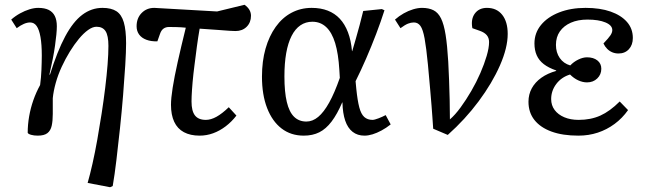

<svg xmlns="http://www.w3.org/2000/svg" viewBox="-20 -554 2711 804"><path d="M441 230 347 212Q357 177 367.5 130.5Q378 84 387.5 30.5Q397 -23 405.5 -78Q414 -133 420.5 -186Q427 -239 430.5 -284Q434 -329 434 -362Q434 -405 422 -423.5Q410 -442 384 -442Q368 -442 349 -428.5Q330 -415 310.5 -391.5Q291 -368 272.5 -338Q254 -308 238.5 -274.5Q223 -241 213.5 -207Q204 -173 201 -143Q201 -106 201 -77Q201 -48 196.5 -27.5Q192 -7 178.5 3.5Q165 14 138 14Q122 14 110 10.5Q98 7 96 2Q96 -32 102 -66.5Q108 -101 119.5 -134Q131 -167 148 -198Q150 -214 151.5 -230Q153 -246 153.5 -261Q154 -276 154.5 -291Q155 -306 155 -321Q155 -368 149.5 -399Q144 -430 133.5 -445Q123 -460 106 -460Q94 -460 80 -454Q66 -448 50 -436L27 -472Q44 -487 64 -498Q84 -509 103.5 -515Q123 -521 140 -521Q167 -521 184 -512.5Q201 -504 209.5 -487Q218 -470 218 -444Q218 -429 216 -409Q214 -389 210.5 -363.5Q207 -338 201 -307.5Q195 -277 187 -242L189 -241Q220 -340 253 -401.5Q286 -463 324.5 -492Q363 -521 409 -521Q446 -521 467.5 -507Q489 -493 498.5 -460.5Q508 -428 508 -373Q508 -338 504.5 -281Q501 -224 495.5 -156Q490 -88 482.5 -17.5Q475 53 467.5 116Q460 179 452 225Z M816 14Q777 14 750 -0.5Q723 -15 709.5 -44Q696 -73 696 -115Q696 -142 703 -186.5Q710 -231 724 -294Q738 -357 758 -438Q739 -440 720.5 -440.5Q702 -441 688 -441Q674 -441 664.5 -434Q655 -427 650 -412L639 -381Q613 -380 593 -387.5Q573 -395 562.5 -409.5Q552 -424 552 -444Q552 -478 573 -499.5Q594 -521 626 -521L889 -506L1004 -534Q1018 -524 1024.5 -512.5Q1031 -501 1031 -488Q1031 -460 1013 -442Q995 -424 966 -424Q959 -424 942 -425Q925 -426 895 -428.5Q865 -431 816 -434Q813 -416 810 -397.5Q807 -379 804.5 -359.5Q802 -340 799.5 -320.5Q797 -301 794.5 -282Q792 -263 790 -245Q788 -227 786.5 -210Q785 -193 784 -178Q783 -163 782.5 -151Q782 -139 782 -129Q782 -89 796.5 -70.5Q811 -52 842 -52Q863 -52 886.5 -65Q910 -78 938 -105L970 -70Q950 -44 925 -25Q900 -6 872.5 4Q845 14 816 14Z M1252 14Q1198 14 1159 -16Q1120 -46 1098.5 -101.5Q1077 -157 1077 -233Q1077 -298 1092 -350.5Q1107 -403 1134.5 -441.5Q1162 -480 1200.5 -500.5Q1239 -521 1285 -521Q1323 -521 1352.5 -509.5Q1382 -498 1403 -475.5Q1424 -453 1437 -419Q1450 -385 1454 -340H1455Q1462 -364 1470 -391.5Q1478 -419 1486 -449Q1494 -479 1501 -508L1579 -516L1590 -511Q1575 -464 1555 -411.5Q1535 -359 1513 -308.5Q1491 -258 1469 -214L1472 -182Q1477 -133 1484.5 -104.5Q1492 -76 1505.5 -64Q1519 -52 1540 -52Q1548 -52 1565 -58.5Q1582 -65 1595 -72L1616 -33Q1597 -18 1577.5 -7.5Q1558 3 1540 8.5Q1522 14 1506 14Q1477 14 1456.5 -2Q1436 -18 1425.5 -49Q1415 -80 1414 -125H1413Q1392 -76 1368.5 -45Q1345 -14 1317 0Q1289 14 1252 14ZM1263 -45Q1289 -45 1312.5 -64.5Q1336 -84 1358.5 -124.5Q1381 -165 1403 -228L1401 -261Q1397 -329 1383.5 -373.5Q1370 -418 1346 -440.5Q1322 -463 1288 -463Q1260 -463 1238 -448Q1216 -433 1201 -403.5Q1186 -374 1178.5 -331.5Q1171 -289 1171 -234Q1171 -169 1181 -127Q1191 -85 1211.5 -65Q1232 -45 1263 -45Z M1855 11 1794 -15Q1792 -44 1790.5 -65.5Q1789 -87 1787 -112.5Q1785 -138 1781.5 -178Q1778 -218 1772 -283Q1765 -355 1758 -393Q1751 -431 1740.5 -445.5Q1730 -460 1713 -460Q1701 -460 1688.5 -455Q1676 -450 1657 -436L1634 -472Q1651 -487 1670.5 -498Q1690 -509 1710 -515Q1730 -521 1747 -521Q1776 -521 1795.5 -511Q1815 -501 1827 -476.5Q1839 -452 1846 -408Q1853 -364 1857 -296Q1859 -260 1860.5 -219Q1862 -178 1863 -136Q1864 -94 1864 -54Q1886 -73 1909 -104.5Q1932 -136 1953.5 -173Q1975 -210 1991.5 -248Q2008 -286 2018 -320Q2028 -354 2028 -378Q2028 -395 2018.5 -406.5Q2009 -418 1989 -425L1958 -436Q1951 -474 1968.5 -497.5Q1986 -521 2019 -521Q2060 -521 2083 -492Q2106 -463 2106 -412Q2106 -354 2073.5 -280Q2041 -206 1984.5 -130Q1928 -54 1855 11Z M2402 14Q2336 14 2289.5 -3Q2243 -20 2218 -51.5Q2193 -83 2193 -128Q2193 -159 2207 -184.5Q2221 -210 2247 -228.5Q2273 -247 2309 -257V-259Q2277 -270 2257 -285.5Q2237 -301 2227.5 -322.5Q2218 -344 2218 -372Q2218 -416 2245.5 -449.5Q2273 -483 2321.5 -502Q2370 -521 2432 -521Q2493 -521 2537 -505.5Q2581 -490 2605.5 -462Q2630 -434 2630 -395Q2630 -366 2613.5 -348Q2597 -330 2570 -330Q2556 -330 2544 -335Q2532 -340 2522.5 -349.5Q2513 -359 2507 -372Q2529 -395 2536.5 -406.5Q2544 -418 2544 -428Q2544 -448 2515.5 -460Q2487 -472 2440 -472Q2400 -472 2370.5 -459Q2341 -446 2324.5 -422.5Q2308 -399 2308 -366Q2308 -334 2324 -311Q2340 -288 2368 -280Q2382 -295 2401.5 -304.5Q2421 -314 2438 -314Q2465 -314 2481.5 -301Q2498 -288 2498 -266Q2498 -242 2481 -225.5Q2464 -209 2438 -209Q2420 -209 2401.5 -217.5Q2383 -226 2367 -242Q2331 -231 2309.5 -202.5Q2288 -174 2288 -139Q2288 -113 2302.5 -93.5Q2317 -74 2343 -63Q2369 -52 2403 -52Q2454 -52 2494 -70Q2534 -88 2575 -129L2610 -93Q2586 -59 2553.5 -35Q2521 -11 2483 1.5Q2445 14 2402 14Z"/></svg>

Font: Literata
Style: Italic
Weight: 400
Italic angle: -2°
Designer: Latin by Veronika Burian and Jose Scaglione. Greek by Irene Vlachou. Cyrillic by Vera Evstafieva
Foundry: TypeTogether
Version: Version 3.103;gftools[0.9.29]